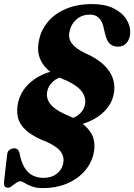

<svg xmlns="http://www.w3.org/2000/svg" viewBox="-21 -734 675 965"><path d="M194.5 211.5Q168.5 211.5 150 206.2Q131.5 201 118.5 194.2Q105.5 187.5 96.8 182.2Q88 177 82 177Q73.5 177 65.2 182Q57 187 49 193.2Q41 199.5 34 204.5Q27 209.5 21 209.5Q8 209.5 3.2 203Q-1.5 196.5 -1 182L15 42Q16 30.5 22.8 23Q29.5 15.5 41.5 12.5Q54 9.5 62.5 14Q71 18.5 76 31Q85 80 102.2 108.2Q119.5 136.5 144 148.2Q168.5 160 198 160Q235.5 160 261.5 141.5Q287.5 123 295.5 92.5Q304 60 287.5 33Q271 6 218.5 -19Q149 -45 113.2 -76.2Q77.5 -107.5 69 -144Q60.5 -180.5 71 -223Q82 -267.5 113.8 -302.5Q145.5 -337.5 193.2 -359.2Q241 -381 300 -384.5L299 -347.5Q268 -344.5 245.8 -324.5Q223.5 -304.5 217 -277.5Q209 -242 230.2 -213.2Q251.5 -184.5 306.5 -159.5Q373 -132.5 407 -101Q441 -69.5 449.8 -34Q458.5 1.5 448.5 42Q436.5 90.5 401.5 129Q366.5 167.5 313.5 189.5Q260.5 211.5 194.5 211.5ZM430.5 -660.5Q391 -660.5 363.5 -636.5Q336 -612.5 328.5 -575Q320.5 -541 341 -514.8Q361.5 -488.5 405.5 -467.5Q466 -441.5 501 -407.8Q536 -374 547.8 -335Q559.5 -296 549 -254Q539 -211 505.8 -176.5Q472.5 -142 421.8 -121Q371 -100 309 -98L315.5 -135Q349.5 -137.5 373.2 -156.5Q397 -175.5 404.5 -202Q414 -236.5 394.5 -267.8Q375 -299 319 -326.5Q226.5 -362 192.5 -415Q158.5 -468 176.5 -538Q187 -585.5 220.8 -625.5Q254.5 -665.5 310.5 -689.5Q366.5 -713.5 442.5 -713.5Q506 -713.5 549 -692.5Q592 -671.5 613.5 -638Q635 -604.5 633.5 -568.5Q632 -539 616.2 -519.2Q600.5 -499.5 572 -499.5Q548.5 -499.5 533.2 -512Q518 -524.5 510 -554L502 -584.5Q498 -609 489 -626Q480 -643 465.8 -651.8Q451.5 -660.5 430.5 -660.5Z"/></svg>

Font: Fraunces
Style: Bold Italic
Weight: 700
Italic angle: -16°
Version: Version 1.000;[b76b70a41]